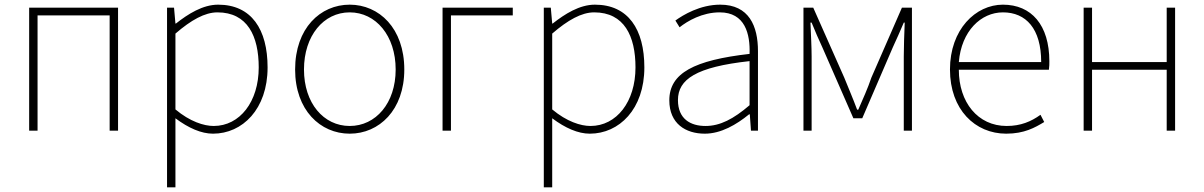

<svg xmlns="http://www.w3.org/2000/svg" viewBox="-20 -560 5162 823"><path d="M105 0H141V-494H450V0H486V-527H105Z M696 243H732V46V-53C788 -11 843 13 893 13C1019 13 1127 -92 1127 -271C1127 -434 1058 -540 915 -540C849 -540 786 -500 734 -459H732L726 -527H696ZM896 -20C854 -20 794 -39 732 -91V-416C799 -474 858 -507 912 -507C1041 -507 1089 -405 1089 -271C1089 -124 1008 -20 896 -20Z M1479 13C1605 13 1713 -88 1713 -262C1713 -439 1605 -540 1479 -540C1353 -540 1245 -439 1245 -262C1245 -88 1353 13 1479 13ZM1479 -20C1367 -20 1283 -118 1283 -262C1283 -407 1367 -507 1479 -507C1591 -507 1676 -407 1676 -262C1676 -118 1591 -20 1479 -20Z M1877 0H1913V-494H2178V-527H1877Z M2311 243H2347V46V-53C2403 -11 2458 13 2508 13C2634 13 2742 -92 2742 -271C2742 -434 2673 -540 2530 -540C2464 -540 2401 -500 2349 -459H2347L2341 -527H2311ZM2511 -20C2469 -20 2409 -39 2347 -91V-416C2414 -474 2473 -507 2527 -507C2656 -507 2704 -405 2704 -271C2704 -124 2623 -20 2511 -20Z M3001 13C3071 13 3137 -26 3191 -70H3194L3199 0H3229V-341C3229 -448 3191 -540 3067 -540C2981 -540 2908 -496 2875 -472L2893 -443C2927 -470 2990 -507 3065 -507C3174 -507 3196 -414 3193 -329C2956 -302 2849 -247 2849 -130C2849 -30 2919 13 3001 13ZM3004 -20C2940 -20 2886 -50 2886 -131C2886 -220 2964 -273 3193 -298V-109C3124 -50 3067 -20 3004 -20Z M3424 0H3459V-318C3459 -357 3456 -412 3454 -463H3459C3474 -425 3489 -392 3505 -357L3638 -53H3676L3807 -357C3823 -392 3838 -425 3854 -463H3858C3856 -412 3854 -357 3854 -318V0H3889V-527H3846L3715 -227C3700 -182 3679 -136 3659 -90H3654C3637 -136 3617 -182 3599 -227L3466 -527H3424Z M4293 13C4371 13 4416 -13 4456 -37L4440 -68C4400 -39 4355 -20 4295 -20C4171 -20 4090 -122 4090 -261H4476C4478 -275 4478 -286 4478 -297C4478 -453 4401 -540 4279 -540C4162 -540 4052 -434 4052 -262C4052 -90 4160 13 4293 13ZM4090 -294C4101 -427 4185 -507 4279 -507C4378 -507 4443 -437 4443 -294Z M4625 0H4661V-261H4981V0H5017V-527H4981V-294H4661V-527H4625Z"/></svg>

Font: Noto Sans JP Thin
Style: Regular
Weight: 100
Designer: Ryoko NISHIZUKA 西塚涼子 (kana, bopomofo & ideographs); Paul D. Hunt (Latin, Greek & Cyrillic); Sandoll Communications 산돌커뮤니
Foundry: Adobe
Version: Version 2.004;hotconv 1.0.118;makeotfexe 2.5.65603